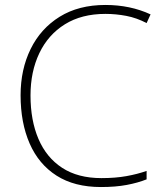

<svg xmlns="http://www.w3.org/2000/svg" viewBox="-20 -795 658 774"><path d="M405 -739Q309 -739 241.5 -697Q174 -655 138.5 -580.5Q103 -506 103 -410Q103 -310 135 -235Q167 -160 230.5 -118.5Q294 -77 389 -77Q445 -77 489.5 -85Q534 -93 571 -106V-72Q536 -58 491 -49.5Q446 -41 387 -41Q280 -41 208 -87Q136 -133 99.5 -216.5Q63 -300 63 -411Q63 -515 103.5 -597.5Q144 -680 220.5 -727.5Q297 -775 405 -775Q505 -775 587 -737L571 -702Q531 -723 489 -731Q447 -739 405 -739Z"/></svg>

Font: Noto Sans Tamil UI ExtraLight
Style: Regular
Weight: 200
Designer: Jelle Bosma - Monotype Design Team
Foundry: Monotype Imaging Inc.
Version: Version 2.004; ttfautohint (v1.8.4.7-5d5b)